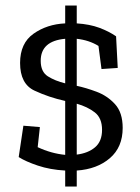

<svg xmlns="http://www.w3.org/2000/svg" viewBox="-20 -613 510 698"><path d="M426 -148Q426 -78 379.5 -38Q333 2 259 7V65H217V7Q162 4 117.5 -11Q73 -26 48 -42L65 -156L125 -151L117 -78Q166 -55 217 -50V-246Q158 -259 105.5 -283.5Q53 -308 53 -384Q53 -456 102 -490.5Q151 -525 217 -528V-593H259V-528Q306 -525 341 -512Q376 -499 402 -481L408 -366L349 -362L338 -446Q304 -467 259 -472V-301Q292 -294 331 -279.5Q370 -265 398 -234.5Q426 -204 426 -148ZM128 -392Q128 -352 154 -335.5Q180 -319 217 -310V-472Q128 -464 128 -392ZM351 -141Q351 -184 324.5 -204.5Q298 -225 259 -236V-51Q300 -56 325.5 -77.5Q351 -99 351 -141Z"/></svg>

Font: Zilla Slab
Style: Regular
Weight: 400
Designer: Typotheque.com
Foundry: Typotheque type foundry
Version: Version 1.1; 2017; ttfautohint (v1.6)